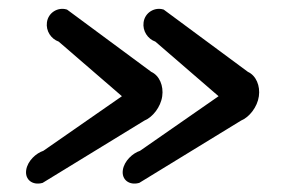

<svg xmlns="http://www.w3.org/2000/svg" viewBox="-20 -565 658 443"><path d="M354.3 -343C357.7 -366.7 348.1 -390.5 329 -399.2C318 -407.5 135.9 -542 135.9 -542L134.6 -542.9L133.2 -543.3C113.8 -548.8 91.5 -536.4 88.3 -513.6C85.5 -493.5 97.9 -475.2 115.4 -469L261.3 -343L80 -217C63.7 -211.8 43.4 -193.9 40.4 -172.4C37.2 -149.6 56 -137.2 76.9 -142.7L78.5 -143.1L79.9 -144C80 -144.1 296 -276.1 313.2 -286.8C332.1 -294.5 350.8 -317.9 354.3 -343ZM577.3 -343C580.7 -366.7 571.1 -390.5 552 -399.2C541 -407.5 358.9 -542 358.9 -542L357.6 -542.9L356.2 -543.3C336.8 -548.8 314.5 -536.4 311.3 -513.6C308.5 -493.5 320.9 -475.2 338.4 -469L484.3 -343L303 -217C286.7 -211.8 266.4 -193.9 263.4 -172.4C260.2 -149.6 279 -137.2 299.9 -142.7L301.5 -143.1L302.9 -144C303 -144.1 519 -276.1 536.2 -286.8C555.1 -294.5 573.8 -317.9 577.3 -343Z"/></svg>

Font: Hi.
Style: Black
Weight: 400
Designer: Mew Too, Robert Jablonski
Foundry: Cannot Into Space Fonts
Version: Version 1.996